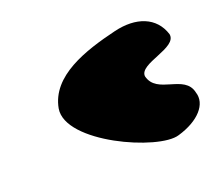

<svg xmlns="http://www.w3.org/2000/svg" viewBox="-68 -459 593 517"><g transform="rotate(-20 228.0 -200.0)"><path d="M87 -216C71 -122 303 -18 366 -38C428 -56 461 -94 449 -130C437 -188 349 -160 335 -218C331 -256 444 -260 436 -302C419 -356 366 -376 300 -360C209 -338 103 -304 87 -216Z"/></g></svg>

Font: Interstorm
Style: Obl
Weight: 400
Version: Version 0.7